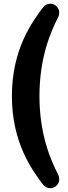

<svg xmlns="http://www.w3.org/2000/svg" viewBox="-20 -826 360 1017"><path d="M246.1 170.9C272 170.9 293.9 149.9 293.9 123C293.9 115.2 292.5 107.9 289.1 101.1C244.1 14.2 189 -121.1 189 -316.9C189 -514.2 244.1 -649.9 289.1 -736.8C292 -744.1 293.9 -751 293.9 -757.8C293.9 -785.2 272.9 -806.2 246.1 -806.2C230 -806.2 215.8 -797.9 208 -787.1C148.9 -708 43 -564 43 -316.9C43 -71.8 148.9 74.2 208 151.9C216.3 163.1 230 170.9 246.1 170.9Z"/></svg>

Font: Jellee Bold
Style: Regular
Weight: 700
Designer: Alfredo Marco Pradil
Foundry: Hanken Design Co.
Version: Version 1.223;hotconv 1.0.109;makeotfexe 2.5.65596